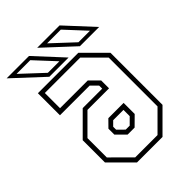

<svg xmlns="http://www.w3.org/2000/svg" viewBox="-204 -780 871 871"><g transform="rotate(-45 232.0 -344.0)"><path d="M150.5 0 47.5 -103V-245.5L150.5 -348.5H275.5V-368L245 -398.5H54.5V-540H314L417 -437V-103L314 0ZM161 -22H304L396 -114V-427L304.5 -518.5H77.5V-421H255.5L298.5 -378V-327.5H160L69.5 -237V-113ZM209.5 -119.5 167 -162V-200L200.5 -234H298.5V-163L254.5 -119.5ZM219.5 -141.5H245L275.5 -172V-212H209.5L188.5 -191V-172ZM463.5 -556H340L198 -688H341.5ZM422 -573.5 332 -670.5H244L348 -573.5ZM267.5 -556H144L2 -688H145.5ZM226 -573.5 136 -670.5H48L152 -573.5Z"/></g></svg>

Font: Tourney Condensed ExtraLight
Style: Regular
Weight: 200
Width: 3
Designer: Tyler Finck
Foundry: Etcetera Type Co
Version: Version 1.010; ttfautohint (v1.8.3)